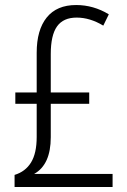

<svg xmlns="http://www.w3.org/2000/svg" viewBox="-20 -744 507 764"><path d="M413 -687 391 -642Q338 -674 285 -674Q232 -674 207 -639Q182 -604 182 -529V-376H335V-331H182V-198Q182 -89 116 -52H428V0H38V-48Q81 -61 103.5 -97.5Q126 -134 126 -199V-331H41V-376H126V-534Q126 -625 166 -674.5Q206 -724 283 -724Q352 -724 413 -687Z"/></svg>

Font: Noto Sans Display Light Narrow
Style: Regular
Weight: 300
Width: 4
Designer: Monotype Design team
Foundry: Monotype Imaging Inc.
Version: Version 1.000